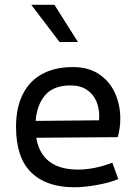

<svg xmlns="http://www.w3.org/2000/svg" viewBox="-20 -770 563 801"><path d="M448.7 -91.3 473.6 -22.9Q439 -8.3 385.7 1.5Q332.5 11.2 289.1 11.2Q173.8 11.2 110.4 -50.5Q46.9 -112.3 46.9 -240.7Q46.9 -320.8 75 -376.7Q103 -432.6 156.2 -461.4Q209.5 -490.2 284.2 -490.2Q350.1 -490.2 394.5 -459.7Q439 -429.2 460.4 -380.1Q481.9 -331.1 481.9 -274.9Q481.9 -236.3 471.2 -197.8L131.3 -195.3Q142.1 -129.4 186 -95.9Q230 -62.5 306.2 -62.5Q338.9 -62.5 375.5 -69.8Q412.1 -77.1 448.7 -91.3ZM128.9 -265.6 393.1 -268.1Q394 -279.8 394 -285.6Q394 -318.8 381.8 -347.9Q369.6 -377 342.5 -395.3Q315.4 -413.6 273.4 -413.6Q204.1 -413.6 168.9 -373.5Q133.8 -333.5 128.9 -265.6ZM110.4 -750H207L305.2 -594.7H228.5Z"/></svg>

Font: Selawik
Style: Regular
Weight: 400
Designer: Aaron Bell
Foundry: Microsoft Corporation
Version: Version 1.01